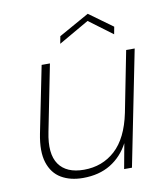

<svg xmlns="http://www.w3.org/2000/svg" viewBox="-79 -748 718 821"><g transform="rotate(-10 280.5 -337.0)"><path d="M429 0H395L415 -109Q386 -54 336 -23.5Q286 7 216 7Q161 7 122 -16Q83 -39 67.5 -87.5Q52 -136 67 -212L125 -500H161L104 -213Q85 -120 117.5 -73.5Q150 -27 226 -27Q306 -27 362 -78Q418 -129 440 -236L492 -500H529ZM453 -575 351 -651 219 -575 225 -607 357 -681 459 -607Z"/></g></svg>

Font: Albert Sans ExtraLight
Style: Italic
Weight: 250
Italic angle: -11.25°
Designer: Andreas Rasmussen
Foundry: a.Foundry
Version: Version 1.025